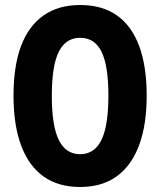

<svg xmlns="http://www.w3.org/2000/svg" viewBox="-20 -736 640 767"><path d="M300 11Q213 11 154 -31Q95 -73 64.5 -154.5Q34 -236 34 -354Q34 -472 64 -552Q94 -632 153.5 -674Q213 -716 300 -716Q388 -716 447 -674.5Q506 -633 536 -552Q566 -471 566 -354Q566 -237 535.5 -155.5Q505 -74 446 -31.5Q387 11 300 11ZM300 -120Q357 -120 385 -176.5Q413 -233 413 -354Q413 -474 385.5 -529.5Q358 -585 300 -585Q243 -585 215 -529.5Q187 -474 187 -353Q187 -233 215 -176.5Q243 -120 300 -120Z"/></svg>

Font: Nunito Sans 8pt ExtraBold
Style: Regular
Weight: 800
Version: Version 3.101;gftools[0.9.27]